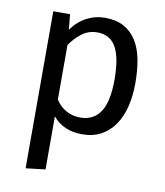

<svg xmlns="http://www.w3.org/2000/svg" viewBox="-84 -609 768 891"><g transform="rotate(10 300.0 -163.0)"><path d="M97 213V-527H176L183 -455Q212 -496 252.5 -517.5Q293 -539 339 -539Q391 -539 427.5 -519.5Q464 -500 487 -464Q510 -428 520 -377Q530 -326 530 -264Q530 -204 517.5 -153.5Q505 -103 479.5 -66Q454 -29 416 -8.5Q378 12 327 12Q239 12 189 -48V202ZM305 -63Q368 -63 400 -111.5Q432 -160 432 -264Q432 -367 404 -416.5Q376 -466 316 -466Q274 -466 242 -441Q210 -416 189 -384V-127Q209 -96 239 -79.5Q269 -63 305 -63Z"/></g></svg>

Font: Wlorlttqgufhjawjgtejqphaquk
Style: Regular
Weight: 400
Monospace: yes
Designer: Carrois Corporate & Edenspiekermann
Foundry: Carrois Corporate GbR & Edenspiekermann AG
Version: Version 2.001